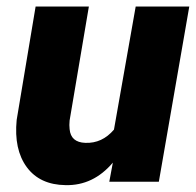

<svg xmlns="http://www.w3.org/2000/svg" viewBox="-20 -548 592 579"><path d="M320.3 -57.6Q261.2 12.2 177.7 10.3Q100.1 9.3 60.8 -43.9Q21.5 -97.2 30.3 -186.5L87.4 -528.3H248L189.9 -184.6Q188.5 -170.4 189.9 -158.7Q193.4 -118.7 237.3 -117.2Q288.1 -115.2 323.7 -157.2L389.2 -528.3H550.8L459 0H309.6Z"/></svg>

Font: TypoPRO Roboto
Style: Italic
Weight: 900
Italic angle: -12°
Designer: Google
Version: Version 2.136; 2016